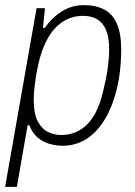

<svg xmlns="http://www.w3.org/2000/svg" viewBox="-29 -558 529 751"><path d="M-9 173 114 -526H147L139 -449H146Q176 -491 214.5 -514.5Q253 -538 298 -538Q346 -538 379 -520.5Q412 -503 428.5 -464.5Q445 -426 445 -365Q445 -339 443 -309.5Q441 -280 436 -249Q421 -166 390.5 -108Q360 -50 316 -19Q272 12 216 12Q188 12 162 4Q136 -4 116.5 -21.5Q97 -39 86 -68H79L37 173ZM210 -30Q251 -30 284 -49.5Q317 -69 340.5 -109.5Q364 -150 377 -213Q385 -245 389.5 -272.5Q394 -300 396 -323.5Q398 -347 398 -366Q398 -413 385.5 -441.5Q373 -470 350.5 -483Q328 -496 296 -496Q252 -496 216.5 -473Q181 -450 157 -406.5Q133 -363 120 -303Q114 -275 110.5 -251.5Q107 -228 105 -207.5Q103 -187 103 -168Q103 -112 119.5 -82Q136 -52 160.5 -41Q185 -30 210 -30Z"/></svg>

Font: Archivo SemiCondensed Thin
Style: Italic
Weight: 250
Width: 4
Italic angle: -10°
Designer: Hector Gatti
Foundry: Omnibus-Type
Version: Version 2.001